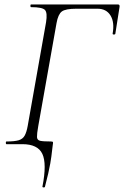

<svg xmlns="http://www.w3.org/2000/svg" viewBox="-20 -645 555 859"><path d="M181 191Q180 194 174.5 193.5Q169 193 170 189Q190 87 169.5 43.5Q149 0 80 0H9Q6 0 6 -6Q6 -12 9 -12Q45 -12 63.5 -17.5Q82 -23 90.5 -38.5Q99 -54 104 -82L186 -545Q193 -588 181 -600.5Q169 -613 119 -613Q116 -613 116 -619Q116 -625 119 -625H508Q516 -625 515 -615L496 -494Q495 -490 489 -490.5Q483 -491 484 -495Q493 -545 474.5 -575.5Q456 -606 416 -606H322Q273 -606 256.5 -593.5Q240 -581 233 -542L151 -80Q145 -46 145.5 -32Q146 -18 160 -15Q174 -12 208 -12Q216 -12 217 -9Q218 -6 216 4Q214 15 212.5 32.5Q211 50 205 86Q199 122 181 191Z"/></svg>

Font: Cormorant Light
Style: Italic
Weight: 300
Italic angle: -10°
Designer: Christian Thalmann (Catharsis Fonts)
Foundry: Catharsis Fonts
Version: Version 4.000